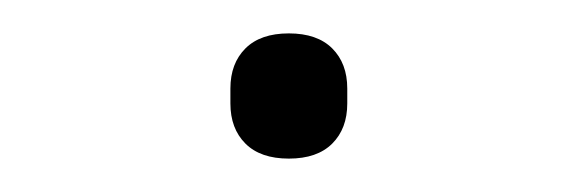

<svg xmlns="http://www.w3.org/2000/svg" viewBox="-20 -363 346 115"><path d="M153 -268Q136 -268 127 -277Q118 -286 118 -301V-310Q118 -325 127 -334Q136 -343 153 -343Q170 -343 179 -334Q188 -325 188 -310V-301Q188 -286 179 -277Q170 -268 153 -268Z"/></svg>

Font: IBM Plex Sans Thai ExtLt
Style: Regular
Weight: 200
Designer: Mike Abbink, Paul van der Laan, Pieter van Rosmalen, Ben Mitchell, Mark Frömberg
Foundry: Bold Monday
Version: Version 1.2